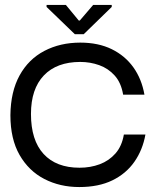

<svg xmlns="http://www.w3.org/2000/svg" viewBox="-20 -745 639 775"><path d="M300 10Q222 10 159 -22.5Q96 -55 59 -119.5Q22 -184 22 -280Q23 -375 59 -440.5Q95 -506 159 -539.5Q223 -573 304 -573Q377 -573 431 -546.5Q485 -520 518.5 -473Q552 -426 563 -363H477Q469 -411 443 -440Q417 -469 380.5 -482Q344 -495 304 -495Q209 -495 157 -440.5Q105 -386 105 -285Q105 -179 156 -123.5Q207 -68 301 -68Q345 -68 382.5 -82Q420 -96 446 -125.5Q472 -155 480 -202H567Q556 -140 522.5 -92Q489 -44 433.5 -17Q378 10 300 10ZM282 -607 168 -717V-725H246L298 -662H302L356 -725H431V-717L318 -607Z"/></svg>

Font: Darker Grotesque SemiBold
Style: Regular
Weight: 600
Designer: Gabriel Lam
Foundry: TypeRant
Version: Version 1.000;gftools[0.9.28]